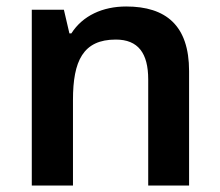

<svg xmlns="http://www.w3.org/2000/svg" viewBox="-20 -572 678 592"><path d="M369 -552C297 -552 235 -524 200 -469H194L177 -542H78V0H205V-264C205 -384 236 -450 337 -450C406 -450 437 -408 437 -327V0H563V-353C563 -493 492 -552 369 -552Z"/></svg>

Font: Noto Sans Lao SemiBold
Style: Regular
Weight: 600
Designer: Monotype Design Team
Foundry: Monotype Imaging Inc.
Version: Version 2.003